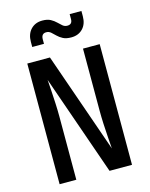

<svg xmlns="http://www.w3.org/2000/svg" viewBox="-137 -1036 874 1122"><g transform="rotate(-15 300.0 -475.0)"><path d="M81 0V-730H218L430 -123Q428 -151 425 -191Q422 -231 420 -274Q418 -317 418 -353V-730H519V0H383L171 -607Q173 -580 175.5 -541.5Q178 -503 180 -461Q182 -419 182 -383V0ZM370 -811Q339 -811 320 -821Q301 -831 288 -844Q275 -857 263 -867.5Q251 -878 235 -878Q205 -878 205 -843V-816H134V-847Q134 -894 160.5 -922Q187 -950 230 -950Q261 -950 280 -939.5Q299 -929 312 -916Q325 -903 337 -893Q349 -883 365 -883Q395 -883 395 -915V-945H466V-913Q466 -866 439.5 -838.5Q413 -811 370 -811Z"/></g></svg>

Font: JetBrains Mono SemiBold
Style: Regular
Weight: 472
Monospace: yes
Designer: Philipp Nurullin, Konstantin Bulenkov
Foundry: JetBrains
Version: Version 2.305; ttfautohint (v1.8.4.7-5d5b)